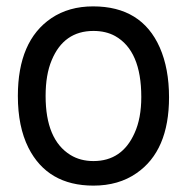

<svg xmlns="http://www.w3.org/2000/svg" viewBox="-20 -559 596 602"><path d="M272 -539Q424 -539 481 -410Q510 -344 510 -254Q510 -86 408 -16Q352 23 273 23Q129 23 69 -96Q36 -162 36 -258Q36 -431 141 -502Q196 -539 272 -539ZM273 -462Q180 -462 142 -370Q123 -325 123 -258Q123 -121 201 -73Q232 -54 273 -54Q363 -54 402 -142Q423 -188 423 -255Q423 -400 341 -446Q312 -462 273 -462Z"/></svg>

Font: Ekushey Lalsalu
Style: Regular
Weight: 400
Designer: Al Mamun Sumon
Foundry: Al Mamun Sumon
Version: Version 1.0